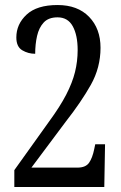

<svg xmlns="http://www.w3.org/2000/svg" viewBox="-20 -744 482 764"><path d="M37 0V-67L175 -260Q219 -320 243.5 -367.5Q268 -415 278.5 -457.5Q289 -500 289 -545Q289 -604 269.5 -639.5Q250 -675 209 -675Q173 -675 154 -654.5Q135 -634 127.5 -601Q120 -568 120 -530Q92 -530 68.5 -544Q45 -558 45 -595Q45 -648 86 -686Q127 -724 209 -724Q289 -724 334.5 -677Q380 -630 380 -554Q380 -475 341.5 -406.5Q303 -338 241 -259L105 -77H288Q321 -77 334.5 -96.5Q348 -116 355 -151L359 -170H398L395 0Z"/></svg>

Font: Noto Serif Lao ExtraCondensed
Style: Regular
Weight: 400
Width: 2
Designer: Monotype Design Team
Foundry: Monotype Imaging Inc.
Version: Version 2.003; ttfautohint (v1.8.4.7-5d5b)